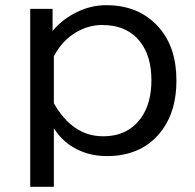

<svg xmlns="http://www.w3.org/2000/svg" viewBox="-20 -599 750 738"><path d="M182.1 -564.9V-480Q219.7 -524.4 270 -549.8Q327.1 -579.1 388.2 -579.1Q515.1 -579.1 590.3 -494.1Q658.2 -417.5 658.2 -289.6Q658.2 -175.8 605.5 -102.1Q531.7 1 390.6 1Q311.5 1 250 -40Q212.4 -65.9 187 -106V119.1H96.2V-564.9ZM187 -202.1Q259.3 -75.2 376 -75.2Q474.6 -75.2 524.9 -149.9Q562 -204.6 562 -291Q562 -382.3 519.5 -437.5Q468.8 -502.9 372.6 -502.9Q319.8 -502.9 272 -474.6Q219.2 -443.4 187 -382.8Z"/></svg>

Font: BIZ UDPGothic
Style: Regular
Weight: 400
Designer: TypeBank Co., Ltd.
Foundry: Morisawa Inc.
Version: Version 1.051